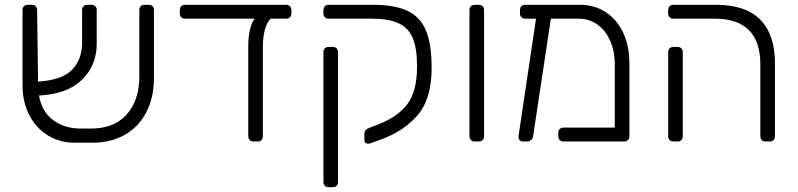

<svg xmlns="http://www.w3.org/2000/svg" viewBox="-20 -591 3335 802"><path d="M623 -549V-265Q623 -182 590 -120Q557 -58 497 -25.5Q437 7 357 5H290Q231 5 181.5 -24.5Q132 -54 103 -109Q74 -164 74 -237V-549Q74 -559 80 -565Q86 -571 96 -571H113Q123 -571 129 -565Q135 -559 135 -549L139 -250Q241 -257 282 -300.5Q323 -344 323 -413V-549Q323 -559 329 -565Q335 -571 345 -571H362Q372 -571 378 -565Q384 -559 384 -549V-408Q384 -319 323 -258.5Q262 -198 143 -192Q154 -126 201 -90Q248 -54 318 -54H353Q454 -52 508 -111.5Q562 -171 562 -272V-549Q562 -559 568 -565Q574 -571 584 -571H601Q611 -571 617 -565Q623 -559 623 -549Z M1197 -549V-535Q1197 -525 1191 -519Q1185 -513 1175 -513H1111Q1095 -499 1086.5 -467.5Q1078 -436 1078 -395V-22Q1078 -12 1072 -6Q1066 0 1056 0H1039Q1029 0 1023 -6Q1017 -12 1017 -22V-400Q1017 -439 1024.5 -469Q1032 -499 1044 -513H753Q743 -513 737 -519Q731 -525 731 -535V-549Q731 -559 737 -565Q743 -571 753 -571H1175Q1185 -571 1191 -565Q1197 -559 1197 -549Z M1518 9Q1502 9 1502 -7V-32Q1502 -49 1523 -57L1564 -73Q1641 -103 1681.5 -156Q1722 -209 1722 -314Q1722 -389 1704 -432Q1686 -475 1644.5 -494Q1603 -513 1531 -513H1353Q1343 -513 1337 -519Q1331 -525 1331 -535V-549Q1331 -559 1337 -565Q1343 -571 1353 -571H1536Q1629 -571 1682.5 -545.5Q1736 -520 1759.5 -463Q1783 -406 1783 -307Q1783 -178 1724.5 -110Q1666 -42 1568 -7L1526 8Q1523 9 1518 9ZM1331 169V-373Q1331 -383 1337 -389Q1343 -395 1353 -395H1370Q1380 -395 1386 -389Q1392 -383 1392 -373V169Q1392 179 1386 185Q1380 191 1370 191H1353Q1343 191 1337 185Q1331 179 1331 169Z M1941 -22V-549Q1941 -559 1947 -565Q1953 -571 1963 -571H1980Q1990 -571 1996 -565Q2002 -559 2002 -549V-22Q2002 -12 1996 -6Q1990 0 1980 0H1963Q1953 0 1947 -6Q1941 -12 1941 -22Z M2609 -327V-22Q2609 -12 2603 -6Q2597 0 2587 0H2334Q2324 0 2318 -6Q2312 -12 2312 -22V-36Q2312 -46 2318 -52Q2324 -58 2334 -58H2548V-322Q2548 -377 2528.5 -421Q2509 -465 2474.5 -489Q2440 -513 2397 -513H2281L2207 -23Q2206 -13 2198.5 -6.5Q2191 0 2182 0H2164Q2155 0 2150 -6.5Q2145 -13 2146 -23L2219 -513H2174Q2164 -513 2158 -519Q2152 -525 2152 -535V-549Q2152 -559 2158 -565Q2164 -571 2174 -571H2402Q2462 -571 2509 -541Q2556 -511 2582.5 -455.5Q2609 -400 2609 -327Z M3156 -22V-322Q3156 -513 2965 -513H2793Q2783 -513 2777 -519Q2771 -525 2771 -535V-549Q2771 -559 2777 -565Q2783 -571 2793 -571H2970Q3095 -571 3156 -508.5Q3217 -446 3217 -327V-22Q3217 -12 3211 -6Q3205 0 3195 0H3178Q3168 0 3162 -6Q3156 -12 3156 -22ZM2771 -22V-373Q2771 -383 2777 -389Q2783 -395 2793 -395H2810Q2820 -395 2826 -389Q2832 -383 2832 -373V-22Q2832 -12 2826 -6Q2820 0 2810 0H2793Q2783 0 2777 -6Q2771 -12 2771 -22Z"/></svg>

Font: Hezaedrus Light
Style: Regular
Weight: 300
Designer: Hubert & Fischer
Foundry: Hubert & Fischer
Version: Version 1.10;September 3, 2019;FontCreator 11.5.0.2425 64-bi